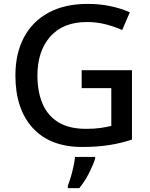

<svg xmlns="http://www.w3.org/2000/svg" viewBox="-20 -744 770 985"><path d="M399 -384H657V-28Q600 -9 538.5 0.5Q477 10 402 10Q237 10 148 -87.5Q59 -185 59 -357Q59 -469 102.5 -551.5Q146 -634 229 -679Q312 -724 430 -724Q491 -724 546 -712.5Q601 -701 646 -681L607 -590Q569 -607 523 -619Q477 -631 426 -631Q304 -631 238 -556.5Q172 -482 172 -356Q172 -274 198 -212.5Q224 -151 279 -117Q334 -83 422 -83Q464 -83 495 -87.5Q526 -92 551 -98V-292H399ZM468 70Q459 100 437 143.5Q415 187 387 221H328V209Q335 191 343 164.5Q351 138 357 110Q363 82 365 61H468Z"/></svg>

Font: Noto Sans Khmer UI Medium
Style: Regular
Weight: 500
Designer: Danh Hong and the Monotype Design Team
Foundry: Monotype Imaging Inc.
Version: Version 2.002; ttfautohint (v1.8.4.7-5d5b)